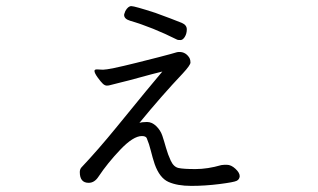

<svg xmlns="http://www.w3.org/2000/svg" viewBox="-20 -562 1040 628"><path d="M270 36Q241 36 241 1Q241 -8 246 -14Q300 -71 362 -147L456 -262Q488 -301 511 -328Q478 -320 438.5 -309Q399 -298 373.5 -292Q348 -286 342 -284Q336 -282 329.5 -282Q323 -282 316.5 -288Q310 -294 299.5 -308.5Q289 -323 289 -330Q289 -335 297 -335L317 -334Q336 -334 426 -356.5Q516 -379 537 -385L558 -391Q561 -392 567 -392Q588 -392 600 -372Q603 -366 603 -357.5Q603 -349 578 -322Q508 -248 436 -160Q445 -163 461 -163Q477 -163 491 -149.5Q505 -136 511 -118Q517 -100 523 -78.5Q529 -57 538.5 -36.5Q548 -16 564 -12.5Q580 -9 619.5 -9Q659 -9 704 -22Q710 -23 714 -23H722Q736 -23 750 -10Q764 3 764 14V15Q763 25 754 29.5Q745 34 698 40Q651 46 605.5 46Q560 46 531 33Q502 20 486 -25Q479 -46 473.5 -68.5Q468 -91 460 -110Q457 -117 444 -117Q416 -117 374 -73Q332 -29 302 16Q289 36 270 36ZM560 -432Q478 -473 406 -494Q386 -500 386 -513Q386 -516 387.5 -519Q389 -522 390 -526Q399 -542 409.5 -542Q420 -542 488 -520Q543 -500 575 -487Q591 -480 591 -466Q591 -452 584.5 -441.5Q578 -431 570.5 -431Q563 -431 560 -432Z"/></svg>

Font: LXGW WenKai
Style: Regular
Weight: 400
Designer: LXGW / Fontworks Inc.
Foundry: LXGW / Fontworks Inc.
Version: Version 1.520; June 14, 2025